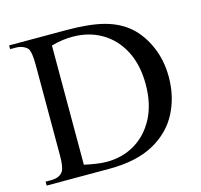

<svg xmlns="http://www.w3.org/2000/svg" viewBox="-98 -769 919 876"><g transform="rotate(-15 361.5 -331.0)"><path d="M684.1 -335Q684.1 -242.2 644.8 -166Q605.5 -89.8 523.7 -44.9Q441.9 0 314 0H17.6V-18.6H42.5Q85.9 -18.6 101.1 -44.9Q106 -53.2 108.9 -71.3Q111.8 -89.4 111.8 -117.7V-545.4Q111.8 -606.4 99.1 -623.5Q78.1 -644.5 42.5 -644.5H17.6V-662.1H286.6Q397 -662.1 465.8 -643.8Q534.7 -625.5 582 -584Q627.9 -543 656 -478Q684.1 -413.1 684.1 -335ZM573.7 -330.1Q573.7 -421.9 539.3 -488Q504.9 -554.2 444.6 -589.8Q384.3 -625.5 306.2 -625.5Q284.2 -625.5 259.5 -622.3Q234.9 -619.1 206.1 -610.8V-47.9Q236.8 -41.5 262.7 -37.6Q288.6 -33.7 309.6 -33.7Q384.8 -33.2 444.3 -68.6Q503.9 -104 538.8 -170.7Q573.7 -237.3 573.7 -330.1Z"/></g></svg>

Font: BabelStone Roman
Style: Regular
Weight: 400
Designer: Walt Agee, Victor Gaultney, Peter Martin, Debbi Hosken, Becca Hirsbrunner (SIL); Andrew West (BabelStone)
Foundry: BabelStone
Version: Version 16.000